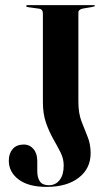

<svg xmlns="http://www.w3.org/2000/svg" viewBox="-20 -720 429 752"><path d="M335 -120Q335 -60 288.5 -24Q242 12 162.5 12Q91.5 12 53 -17Q14.5 -46 14.5 -91Q14.5 -119 29.8 -136.5Q45 -154 74 -154Q96 -154 111 -136.5Q126 -119 126 -90V-49.5Q126 -24.5 136.2 -9.5Q146.5 5.5 171.5 5.5Q197.5 5.5 213.5 -14.8Q229.5 -35 229.5 -72Q229.5 -98.5 217 -123.2Q204.5 -148 188.5 -176Q172.5 -204 160.2 -239Q148 -274 148 -320V-666.5Q148 -684 133 -686L90 -692Q82.5 -693.5 82.5 -696Q82.5 -700 88 -700H345.5Q352 -700 352 -697Q352 -695 340.5 -692.5L304.5 -686.5Q287 -682.5 287 -671.5V-321Q287 -277 299 -245.2Q311 -213.5 323 -184.5Q335 -155.5 335 -120Z"/></svg>

Font: Fraunces 144pt SemiBold
Style: Regular
Weight: 600
Version: Version 1.000;[0bf87f6ff]